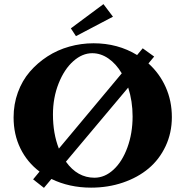

<svg xmlns="http://www.w3.org/2000/svg" viewBox="-20 -883 886 917"><path d="M342.8 -710.4 318.4 -747.6 474.1 -863.3 519.5 -803.2ZM189.9 14.2 138.2 -26.4 168.9 -63.5Q109.9 -107.9 77.4 -174.3Q44.9 -240.7 44.9 -322.3Q44.9 -385.3 65.4 -441.7Q85.9 -498 122.3 -540.3Q158.7 -582.5 206.5 -613.5Q254.4 -644.5 311 -660.4Q367.7 -676.3 426.8 -676.3Q543 -676.3 634.8 -620.1L661.6 -652.3L716.3 -612.8L689 -580.1Q742.2 -532.2 771.5 -466.6Q800.8 -400.9 800.8 -323.7Q800.8 -248.5 771 -185.1Q741.2 -121.6 689.7 -78.4Q638.2 -35.2 567.1 -11Q496.1 13.2 415 13.2Q311 13.2 225.6 -28.3ZM232.9 -336.4Q232.9 -245.1 261.2 -173.3L561.5 -532.7Q534.7 -578.1 498 -603.5Q461.4 -628.9 420.4 -628.9Q373 -628.9 330.1 -590.8Q287.1 -552.7 260 -484.6Q232.9 -416.5 232.9 -336.4ZM431.2 -34.2Q480.5 -34.2 522.2 -72.8Q564 -111.3 588.6 -179Q613.3 -246.6 613.3 -327.1Q613.3 -399.4 592.3 -464.8L294.9 -110.8Q349.6 -34.2 431.2 -34.2Z"/></svg>

Font: Elstob 6pt
Style: Bold
Weight: 700
Designer: Peter S. Baker
Version: Version 1.015